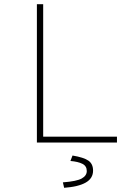

<svg xmlns="http://www.w3.org/2000/svg" viewBox="-20 -680 640 916"><path d="M156 0V-660H186V-28H538V0ZM286 216 280 190Q346 185 370 171.5Q394 158 394 136Q394 112 373 101.5Q352 91 316 88L326 62Q380 71 402 86.5Q424 102 424 134Q424 171 389 191Q354 211 286 216Z"/></svg>

Font: Source Code Pro ExtraLight
Style: Regular
Weight: 200
Monospace: yes
Designer: Paul D. Hunt, Teo Tuominen
Foundry: Adobe
Version: Version 1.026;hotconv 1.1.0;makeotfexe 2.6.0